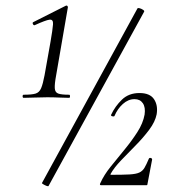

<svg xmlns="http://www.w3.org/2000/svg" viewBox="-20 -655 603 679"><path d="M63.8 -309Q60 -309 60 -314.5Q60 -320 63.8 -320Q92.4 -320 105.7 -324Q119 -328 125.4 -343Q131.8 -358 137.6 -389L158.6 -507Q166.2 -550.8 167.5 -569Q168.8 -587.2 155.1 -585.4Q141.4 -583.6 102.8 -566Q98.8 -564.8 96.4 -569.9Q94 -575 97.8 -576.8L212.4 -634.6Q216.4 -636.6 218.7 -633.4Q221 -630.2 219.8 -627.8L178.6 -389Q172.8 -358 173.7 -343Q174.6 -328 186.3 -324Q198 -320 224.4 -320Q227.6 -320 227.6 -314.5Q227.6 -309 224.4 -309Q208 -309 189 -310Q170 -311 147.2 -311Q124.6 -311 102.5 -310Q80.4 -309 63.8 -309ZM151.6 2.8Q150.6 4.6 144.7 2.4Q138.8 0.2 133.4 -3.1Q128 -6.4 128.2 -7.4L466.2 -625.4Q468.2 -627.6 474.5 -625.7Q480.8 -623.8 486.2 -620.1Q491.6 -616.4 489.6 -613.4ZM337.6 0Q330.4 0 335.4 -8.6Q347.6 -36 371.3 -65.5Q395 -95 420.4 -125.9Q445.8 -156.8 465.8 -187.9Q485.8 -219 491.4 -250Q495 -275.4 485.2 -289.9Q475.4 -304.4 455.6 -304.4Q433.6 -304.4 414.6 -287.4Q395.6 -270.4 384.8 -244.8Q383.6 -242.4 377.7 -243.6Q371.8 -244.8 372.8 -248.8Q387 -279.2 411.2 -302.6Q435.4 -326 473.2 -326Q510.2 -326 524.7 -304.2Q539.2 -282.4 534 -250.8Q528.8 -224.4 507.8 -196.3Q486.8 -168.2 459.7 -140.8Q432.6 -113.4 408 -87.7Q383.4 -62 371 -39.6Q370 -36.8 372 -36.8Q414.2 -36.8 437.7 -38.1Q461.2 -39.4 472.7 -44.8Q484.2 -50.2 490.9 -61.5Q497.6 -72.8 506 -92.8Q507.8 -97.8 513.3 -96.3Q518.8 -94.8 517.8 -89.8L501.2 -2.6Q501.2 0 498.4 0Q462.8 0 418.3 0Q373.8 0 337.6 0Z"/></svg>

Font: Cormorant Garamond Light
Style: Italic
Weight: 300
Italic angle: -10°
Designer: Christian Thalmann (Catharsis Fonts)
Foundry: Catharsis Fonts
Version: Version 4.001